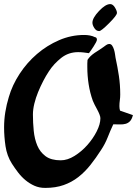

<svg xmlns="http://www.w3.org/2000/svg" viewBox="-25 -924 670 939"><path d="M387 -753Q401 -753 414.5 -750.5Q428 -748 440 -742Q445 -742 447 -738Q449 -734 449 -730Q449 -725 444 -716Q439 -707 432.5 -696.5Q426 -686 419.5 -677Q413 -668 410 -664Q396 -666 383.5 -667.5Q371 -669 357 -669Q310 -669 274 -640.5Q238 -612 214 -575Q200 -554 186.5 -528Q173 -502 161.5 -474Q150 -446 143 -417.5Q136 -389 136 -364Q136 -324 140 -284Q144 -244 157.5 -212Q171 -180 198 -160Q225 -140 272 -140Q305 -140 339.5 -161.5Q374 -183 402 -214.5Q430 -246 448 -281.5Q466 -317 466 -346Q466 -353 461.5 -364.5Q457 -376 450.5 -388Q444 -400 438 -411.5Q432 -423 429 -431Q415 -470 408.5 -512Q402 -554 402 -596Q402 -605 402 -613.5Q402 -622 403 -631Q409 -641 418 -649.5Q427 -658 438 -665.5Q449 -673 460.5 -680Q472 -687 481 -694Q486 -698 494 -703.5Q502 -709 509 -709Q518 -709 523.5 -701Q529 -693 532.5 -681.5Q536 -670 537.5 -659Q539 -648 540 -642Q550 -596 556.5 -552.5Q563 -509 563 -462Q563 -447 561 -433Q559 -419 559 -405Q559 -393 562 -383Q578 -377 593.5 -372Q609 -367 625 -361Q620 -341 611 -331.5Q602 -322 589.5 -318.5Q577 -315 562 -315.5Q547 -316 529 -316Q514 -284 501.5 -252Q489 -220 469 -190Q444 -151 417 -117Q390 -83 358 -58Q326 -33 286.5 -19Q247 -5 196 -5Q167 -5 143.5 -15.5Q120 -26 100 -42.5Q80 -59 63.5 -80.5Q47 -102 33 -124Q9 -162 2 -209Q-5 -256 -5 -301Q-5 -339 1 -376Q7 -413 18 -449Q35 -508 71 -563Q107 -618 156 -660Q205 -702 264 -727.5Q323 -753 387 -753ZM547 -861Q547 -849 508.5 -810.5Q470 -772 460 -772Q446 -772 436.5 -786.5Q427 -801 427 -813Q427 -836 459 -870Q491 -904 514 -904Q527 -904 537 -887.5Q547 -871 547 -861Z"/></svg>

Font: Praegefest
Style: Regular
Weight: 600
Designer: Peter Wiegel nach alter Vorlage
Foundry: Peter Wiegel
Version: Version 1.000